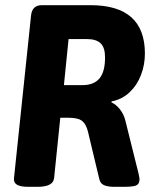

<svg xmlns="http://www.w3.org/2000/svg" viewBox="-20 -720 595 742"><path d="M90 2Q58 2 45 -6.5Q32 -15 34 -31L100 -660Q104 -700 142 -700H330Q540 -700 540 -513Q540 -470 525 -430.5Q510 -391 481 -363.5Q452 -336 411 -328V-324Q428 -317 443.5 -297.5Q459 -278 465 -252L515 -51Q520 -30 519 -24Q518 -8 505.5 -3Q493 2 457 2H421Q398 2 383 -4Q368 -10 364 -27L320 -211Q313 -240 297.5 -252.5Q282 -265 244 -265H213L189 -31Q185 2 125 2ZM227 -391H298Q343 -391 364.5 -417Q386 -443 386 -498Q386 -536 369 -552.5Q352 -569 316 -569H245Z"/></svg>

Font: Asap Semi Condensed Semi Condensed Regular
Style: Bold Italic
Weight: 700
Width: 4
Italic angle: -6°
Designer: Pablo Cosgaya
Foundry: Omnibus-Type
Version: Version 3.001; ttfautohint (v1.8.4.7-5d5b)